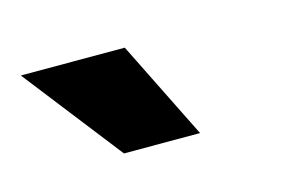

<svg xmlns="http://www.w3.org/2000/svg" viewBox="-38 -808 401 273"><g transform="rotate(-15 163.0 -671.5)"><path d="M118 -599 5 -744H158L230 -599Z"/></g></svg>

Font: Murecho Thin ExtraBold
Style: Regular
Weight: 800
Version: Version 1.010